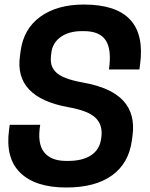

<svg xmlns="http://www.w3.org/2000/svg" viewBox="-20 -813 661 846"><path d="M280.8 -340.8Q42.5 -383.8 67.9 -565.9L70.8 -587.9Q84 -686.5 158.2 -739.7Q232.4 -793 349.1 -793Q632.8 -793 597.2 -528.8L594.2 -506.8H460Q472.7 -594.2 446 -635Q419.4 -675.8 350.1 -675.8H339.8Q283.7 -675.8 247.3 -649.9Q210.9 -624 206.1 -579.1L205.1 -570.8Q202.1 -546.4 206.3 -529.1Q210.4 -511.7 225.3 -496.1Q240.2 -480.5 270 -469Q299.8 -457.5 346.2 -449.2Q469.7 -427.2 523.2 -369.1Q576.7 -311 564 -215.8L561 -193.8Q547.4 -93.3 473.4 -40Q399.4 13.2 272 13.2Q136.2 13.2 69.6 -51.5Q2.9 -116.2 20 -241.2L22.9 -263.2H157.2Q143.6 -181.2 174.1 -142.6Q204.6 -104 271 -104H280.8Q344.2 -104 382.1 -129.4Q419.9 -154.8 425.8 -203.1L426.8 -210.9Q433.1 -262.2 401.1 -293.7Q369.1 -325.2 280.8 -340.8Z"/></svg>

Font: Cooper Hewitt
Style: Semibold Italic
Weight: 710
Designer: Village Type and Design LLC
Foundry: Cooper Hewitt Smithsonian Design Museum
Version: 1.000